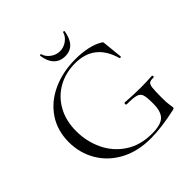

<svg xmlns="http://www.w3.org/2000/svg" viewBox="-212 -963 1136 1136"><g transform="rotate(-45 356.5 -395.0)"><path d="M49 -316Q49 -413 98 -485.5Q147 -558 232.5 -597Q318 -636 424 -636Q478 -636 524 -626Q570 -616 601 -597Q609 -593 610.5 -590Q612 -587 613 -575L625 -457Q625 -454 619.5 -453.5Q614 -453 613 -456Q567 -620 405 -620Q326 -620 262.5 -584.5Q199 -549 162.5 -483.5Q126 -418 126 -331Q126 -246 161 -171Q196 -96 265.5 -49.5Q335 -3 434 -3Q506 -3 535 -30Q564 -57 564 -125Q564 -177 557.5 -197.5Q551 -218 528.5 -225Q506 -232 451 -232Q444 -232 444 -241Q444 -243 445.5 -245.5Q447 -248 449 -248Q527 -243 576 -243Q623 -243 674 -246Q676 -246 677.5 -243.5Q679 -241 679 -239Q679 -232 674 -232Q649 -233 639.5 -225.5Q630 -218 627 -195.5Q624 -173 624 -115Q624 -70 627.5 -51.5Q631 -33 631 -27Q631 -21 629 -19Q627 -17 619 -15Q497 12 408 12Q298 12 217 -32Q136 -76 92.5 -151Q49 -226 49 -316ZM291 -797Q290 -801 295.5 -801.5Q301 -802 302 -799Q309 -772 335.5 -752.5Q362 -733 394 -733Q425 -733 451.5 -752.5Q478 -772 485 -799Q486 -802 491.5 -801.5Q497 -801 496 -797Q488 -745 462.5 -717.5Q437 -690 394 -690Q351 -690 324.5 -717.5Q298 -745 291 -797Z"/></g></svg>

Font: Cormorant Garamond
Style: Regular
Weight: 400
Designer: Christian Thalmann (Catharsis Fonts)
Version: Version 3.000